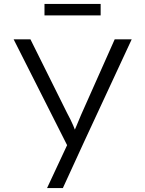

<svg xmlns="http://www.w3.org/2000/svg" viewBox="-20 -721 734 971"><path d="M218 230 333 -16 340 54 49 -522H134L319 -150Q337 -117 350 -87Q363 -57 371 -30L346 -36Q356 -59 367 -85Q378 -111 390 -140L560 -522H646L404 -1L298 230ZM205 -643V-701H489V-643Z"/></svg>

Font: Lexend Exa Light
Style: Regular
Weight: 300
Designer: Bonnie Shaver-Troup, Thomas Jockin
Foundry: Lexend
Version: Version 1.007